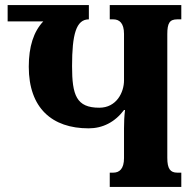

<svg xmlns="http://www.w3.org/2000/svg" viewBox="-20 -734 763 754"><path d="M637 -114V-600C637 -643 646 -658 676 -658H692V-714H411V-658H425C449 -658 467 -643 467 -601V-418C467 -372 438 -311 370 -311C280 -311 263 -360 263 -474C263 -599 279 -658 329 -658V-714H10V-650H150C112 -610 93 -551 93 -472C93 -310 184 -230 328 -230C383 -230 431 -254 467 -302H471C468 -278 467 -254 467 -230V-113C467 -71 449 -56 425 -56H411V0H692V-56H676C649 -56 637 -71 637 -114Z"/></svg>

Font: Noto Serif Georgian ExtraCondensed Black
Style: Regular
Weight: 900
Width: 2
Designer: Monotype Design Team, Akaki Razmadze
Foundry: Google LLC
Version: Version 2.003